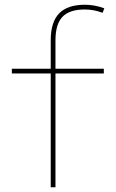

<svg xmlns="http://www.w3.org/2000/svg" viewBox="-20 -790 490 810"><path d="M194 -480H30V-500H194V-620Q194 -697 229.5 -733.5Q265 -770 338 -770Q379 -770 420 -755L413 -736Q375 -750 338 -750Q273 -750 243.5 -719Q214 -688 214 -620V-500H418V-480H214V0H194Z"/></svg>

Font: Enso Thin
Style: Regular
Weight: 100
Designer: Coji Morishita
Foundry: UNDERFOREST DESIGN
Version: Version 1.000